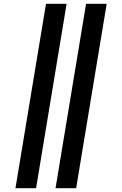

<svg xmlns="http://www.w3.org/2000/svg" viewBox="-20 -843 640 1006"><path d="M271 143 431 -823H539L379 143ZM61 143 221 -823H329L169 143Z"/></svg>

Font: Iosevka SS04 XBd Ex Obl
Style: Regular
Weight: 800
Width: 7
Italic angle: -9°
Monospace: yes
Designer: Belleve Invis
Foundry: Belleve Invis
Version: Version 19.0.0; ttfautohint (v1.8.4)